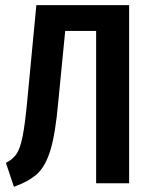

<svg xmlns="http://www.w3.org/2000/svg" viewBox="-20 -711 580 745"><path d="M481 -691V0H353V-591H233L206 -315Q195 -192 176 -129.5Q157 -67 125.5 -37.5Q94 -8 34 14L3 -79Q30 -93 44 -113.5Q58 -134 67.5 -180.5Q77 -227 86 -323L121 -691Z"/></svg>

Font: Fira Sans Extra Condensed Medium
Style: Regular
Weight: 500
Width: 1
Designer: Carrois Corporate & Edenspiekermann AG
Foundry: Carrois Corporate GbR & Edenspiekermann AG
Version: Version 4.203